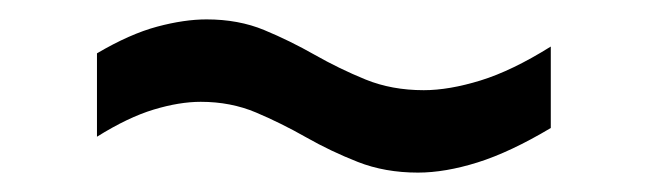

<svg xmlns="http://www.w3.org/2000/svg" viewBox="-20 -437 668 198"><path d="M411 -259Q377 -259 349 -270Q321 -281 295.5 -295.5Q270 -310 244 -321Q218 -332 187 -332Q165 -332 138.5 -324Q112 -316 80 -296V-382Q114 -402 142 -409.5Q170 -417 193 -417Q226 -417 252.5 -406Q279 -395 304.5 -380.5Q330 -366 357 -355Q384 -344 417 -344Q443 -344 475.5 -354Q508 -364 548 -389V-305Q506 -280 472.5 -269.5Q439 -259 411 -259Z"/></svg>

Font: Stick No Bills ExtraLight Medium
Style: Regular
Weight: 500
Version: Version 2.000